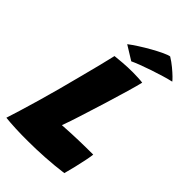

<svg xmlns="http://www.w3.org/2000/svg" viewBox="-272 -928 1005 1005"><g transform="rotate(45 230.5 -426.0)"><path d="M-20.5 -13.5Q-11.5 -41 3 -88.2Q17.5 -135.5 34.5 -194.2Q51.5 -253 68.5 -316Q85 -378.5 101.2 -440.8Q117.5 -503 130.8 -555.8Q144 -608.5 151.5 -642Q168.5 -644 205 -647Q241.5 -650 280 -650Q297.5 -650 321 -648.8Q344.5 -647.5 352.5 -646Q345.5 -616 329.5 -561.2Q313.5 -506.5 292.2 -436.8Q271 -367 246.5 -291.5Q230 -238.5 212.5 -191.5Q275 -195.5 327.8 -197Q380.5 -198.5 437.5 -198.5Q436.5 -185 430 -153Q423.5 -121 415 -85.2Q406.5 -49.5 399 -23Q335.5 -14.5 270 -10.5Q204.5 -6.5 146.5 -6.5Q100 -6 55.5 -8Q11 -10 -20.5 -13.5ZM359 -846.5Q383.5 -831.5 405.2 -813.5Q427 -795.5 441.8 -781Q456.5 -766.5 460 -761Q437.5 -756 405.5 -746.5Q373.5 -737 339.5 -725.5Q305.5 -714 277 -703Q248.5 -692 233 -684.5L154.5 -733Q174 -748 203.5 -767Q233 -786 264.2 -803.5Q295.5 -821 321.2 -833Q347 -845 359 -846.5Z"/></g></svg>

Font: Grandstander ExtraBold
Style: Italic
Weight: 800
Italic angle: -15°
Designer: Tyler Finck
Foundry: Etcetera Type Co
Version: Version 1.200; ttfautohint (v1.8.3)